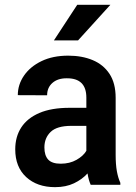

<svg xmlns="http://www.w3.org/2000/svg" viewBox="-20 -770 565 800"><path d="M439.9 -750 305.2 -601.6H204.6L301.8 -750ZM461.9 -124.5Q461.9 -84.5 467 -56.4Q472.2 -28.3 481.4 -8.3V0H357.9Q349.1 -19.5 344.7 -47.4Q322.3 -22.5 288.3 -6.3Q254.4 9.8 209.5 9.8Q134.8 9.8 89.1 -32.2Q43.5 -74.2 43.5 -147.9Q43.5 -200.2 68.6 -239Q93.8 -277.8 144 -299.3Q194.3 -320.8 269.5 -320.8H339.8V-363.3Q339.8 -444.8 257.3 -443.8Q220.2 -443.8 198.2 -424.3Q176.3 -404.8 176.3 -373L54.2 -373.5Q54.2 -417.5 80.1 -455.1Q106 -492.7 153.1 -515.4Q200.2 -538.1 264.2 -538.1Q321.8 -538.1 366.2 -519.5Q410.6 -501 436.3 -462.2Q461.9 -423.3 461.9 -362.3ZM232.9 -87.9Q270.5 -87.9 298.8 -104Q327.1 -120.1 339.8 -141.6V-245.6H277.3Q217.3 -245.6 191.2 -220.5Q165 -195.3 165 -155.8Q165 -122.1 180.9 -105Q196.8 -87.9 232.9 -87.9Z"/></svg>

Font: Robert Sans
Style: Bold
Weight: 700
Designer: Christian Robertson (extended by Adam Twardoch)
Foundry: Google
Version: Version 12.135;April 2, 2019;FontCreator 11.5.0.2425 64-bit;